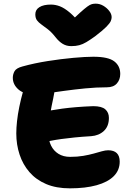

<svg xmlns="http://www.w3.org/2000/svg" viewBox="-20 -1022 717 1049"><path d="M362 7Q287 7 232 -16.5Q177 -40 141 -81.5Q105 -123 87 -177.5Q69 -232 69 -293Q69 -323 73 -360Q77 -397 85.5 -438.5Q94 -480 106 -523Q117 -564 144.5 -585Q172 -606 210 -606Q230 -606 245.5 -598.5Q261 -591 270 -577Q279 -563 279 -542Q279 -521 270.5 -483Q262 -445 253.5 -396Q245 -347 245 -291Q245 -255 259 -226.5Q273 -198 299.5 -181.5Q326 -165 363 -165Q403 -165 435 -170.5Q467 -176 492 -183Q517 -190 536.5 -195.5Q556 -201 571 -201Q602 -201 618 -185.5Q634 -170 634 -139Q634 -92 601.5 -59.5Q569 -27 508 -10Q447 7 362 7ZM202 -241Q179 -236 166 -246.5Q153 -257 148 -277.5Q143 -298 143 -322Q143 -353 161.5 -377Q180 -401 208 -408Q232 -414 259.5 -419Q287 -424 320.5 -428.5Q354 -433 395.5 -436.5Q437 -440 489 -442Q536 -442 555.5 -424.5Q575 -407 575 -378Q575 -332 547.5 -306.5Q520 -281 478 -278Q428 -275 388 -271Q348 -267 315.5 -262.5Q283 -258 255.5 -252.5Q228 -247 202 -241ZM171 -506Q112 -506 81 -533Q50 -560 50 -597Q50 -616 59.5 -633Q69 -650 103 -659Q168 -677 241.5 -688.5Q315 -700 381 -706Q447 -712 490 -712Q571 -712 604 -687Q637 -662 637 -618Q637 -587 618.5 -566Q600 -545 564 -545Q506 -545 445.5 -539Q385 -533 330.5 -525.5Q276 -518 234 -512Q192 -506 171 -506ZM503 -1002Q525 -1002 544.5 -990.5Q564 -979 577 -962Q590 -945 590 -928Q590 -918 585 -906.5Q580 -895 561.5 -876Q543 -857 500 -824Q472 -804 452 -792Q432 -780 413 -775Q394 -770 369 -770Q343 -770 322.5 -782.5Q302 -795 284 -818Q262 -846 242 -861.5Q222 -877 206.5 -888Q191 -899 182 -911Q173 -923 173 -944Q173 -969 195.5 -983Q218 -997 258 -997Q283 -997 307.5 -987.5Q332 -978 360.5 -954Q389 -930 424 -887L351 -889Q392 -930 417 -952.5Q442 -975 457 -986Q472 -997 482 -999.5Q492 -1002 503 -1002Z"/></svg>

Font: Shantell Sans ExtraBold
Style: Regular
Weight: 800
Designer: Stephen Nixon, Anya Danilova, Shantell Martin
Foundry: Arrow Type
Version: Version 1.011;[c5ecc13dd]